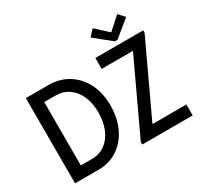

<svg xmlns="http://www.w3.org/2000/svg" viewBox="-183 -1161 1473 1404"><g transform="rotate(-30 554.0 -459.0)"><path d="M71.8 0V-719.7H262.7Q356.4 -719.7 428.2 -675Q500 -630.4 540.5 -550.5Q581.1 -470.7 581.1 -365.2Q581.1 -257.3 541.3 -174.8Q501.5 -92.3 431.4 -46.1Q361.3 0 270 0ZM173.8 -92.3H267.1Q331.5 -92.3 379.2 -127Q426.8 -161.6 452.9 -223.1Q479 -284.7 479 -365.7Q479 -443.4 452.9 -502.4Q426.8 -561.5 379.2 -594.5Q331.5 -627.4 267.1 -627.4H173.8ZM638.7 0V-20.5L920.9 -623.5V-627.4H658.7V-719.7H1062.5V-699.2L780.3 -96.2V-92.3H1064.9V0ZM750 -918 851.6 -825.2H854.5L957.5 -918L1003.9 -866.7L865.2 -753.9H842.8L703.1 -866.7Z"/></g></svg>

Font: Reddit Sans Condensed Medium
Style: Regular
Weight: 500
Designer: Stephen Hutchings
Foundry: Reddit
Version: Version 1.014